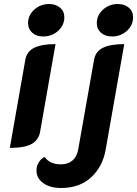

<svg xmlns="http://www.w3.org/2000/svg" viewBox="-20 -729 684 958"><path d="M120 -613Q120 -653 151 -681Q182 -709 225 -709Q258 -709 279.5 -691Q301 -673 301 -643Q301 -603 270 -575Q239 -547 196 -547Q162 -547 141 -565.5Q120 -584 120 -613ZM463 -613Q463 -653 494 -681Q525 -709 568 -709Q601 -709 622.5 -691Q644 -673 644 -643Q644 -603 613 -575Q582 -547 539 -547Q505 -547 484 -565.5Q463 -584 463 -613ZM106 -429Q113 -472 150.5 -490.5Q188 -509 257 -509L180 -71Q173 -31 138.5 -11Q104 9 29 9ZM162 122Q162 100 173.5 81Q185 62 203 54Q228 91 284 91Q320 91 342 71.5Q364 52 370 18L449 -429Q456 -472 493.5 -490.5Q531 -509 600 -509L507 19Q492 103 434.5 156Q377 209 285 209Q229 209 195.5 184.5Q162 160 162 122Z"/></svg>

Font: K2D ExtraBold
Style: Italic
Weight: 800
Italic angle: -10°
Designer: Katatrad Aksorn Co.,Ltd.
Foundry: Cadson Demak Co.,Ltd.
Version: Version 1.000; ttfautohint (v1.6)